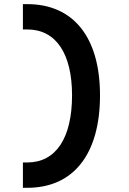

<svg xmlns="http://www.w3.org/2000/svg" viewBox="-20 -811 626 929"><path d="M90.8 97.7H111.8C335.4 97.7 463.9 -64.9 463.9 -349.6C463.9 -630.4 335.4 -791 111.8 -791H90.8V-668.5H111.8C251 -668.5 328.6 -551.8 328.6 -349.6C328.6 -143.6 251 -24.9 111.8 -24.9H90.8Z"/></svg>

Font: Cascadia Code
Style: Bold
Weight: 700
Monospace: yes
Designer: Aaron Bell
Foundry: Saja Typeworks
Version: Version 2404.023